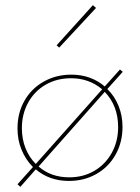

<svg xmlns="http://www.w3.org/2000/svg" viewBox="-20 -700 544 746"><path d="M456 -207Q456 -147 429 -99Q402 -51 354.5 -24Q307 3 248 3Q172 3 119 -42L59 26L48 16L108 -51Q80 -79 64 -117.5Q48 -156 48 -201Q48 -261 75 -308.5Q102 -356 150 -383Q198 -410 257 -410Q333 -410 387 -364L446 -430L457 -421L397 -354Q425 -327 440.5 -289Q456 -251 456 -207ZM119 -63 377 -353Q326 -396 256 -396Q201 -396 157.5 -371Q114 -346 89.5 -301.5Q65 -257 65 -202Q65 -160 79 -124.5Q93 -89 119 -63ZM439 -206Q439 -289 387 -343L130 -53Q178 -11 249 -11Q304 -11 347 -36.5Q390 -62 414.5 -106.5Q439 -151 439 -206ZM200 -524 341 -680 353 -669 210 -515Z"/></svg>

Font: Ysabeau Thin
Style: Regular
Weight: 200
Designer: Christian Thalmann (Catharsis Fonts)
Version: Version 0.003